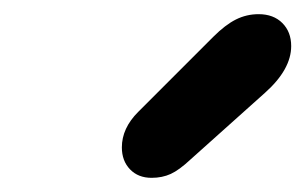

<svg xmlns="http://www.w3.org/2000/svg" viewBox="-20 -812 431 271"><path d="M152 -604Q152 -631 175 -654L281 -760Q298 -777 313 -784.5Q328 -792 345 -792Q366 -792 378.5 -779.5Q391 -767 391 -747Q391 -714 354 -681L249 -587Q233 -572 221 -566.5Q209 -561 194 -561Q175 -561 163.5 -573Q152 -585 152 -604Z"/></svg>

Font: Mali
Style: Bold Italic
Weight: 700
Italic angle: -10°
Version: Version 1.000; ttfautohint (v1.6)